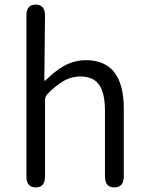

<svg xmlns="http://www.w3.org/2000/svg" viewBox="-20 -816 642 836"><path d="M136 0Q95 0 95 -48V-748Q95 -796 135 -796Q176 -796 176 -748L173 -467Q173 -462 177 -465Q219 -506 255 -527Q303 -554 354 -554Q519 -554 519 -343V-48Q519 0 478 0Q437 0 437 -48V-333Q437 -411 411.5 -447Q386 -483 330 -483Q289 -483 253 -461Q221 -442 186 -406Q176 -395 176 -380V-48Q176 0 136 0Z"/></svg>

Font: Resource Han Rounded JP Normal
Style: Regular
Weight: 350
Designer: Cyano Hao (round all glyphs); Ryoko NISHIZUKA 西塚涼子 (kana, bopomofo & ideographs); Paul D. Hunt (Latin, Greek & Cyrillic)
Foundry: Cyano Hao
Version: 0.990